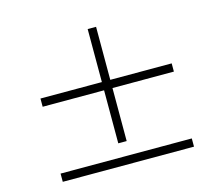

<svg xmlns="http://www.w3.org/2000/svg" viewBox="-108 -929 1217 1060"><g transform="rotate(-15 500.0 -398.5)"><path d="M524 -438V-135H476V-438H125V-485H476V-788H524V-485H875V-438ZM125 -9V-56H875V-9Z"/></g></svg>

Font: Swei Spring CJKtc
Style: Bold
Weight: 700
Version: Version 1.021